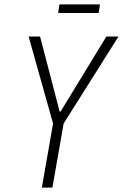

<svg xmlns="http://www.w3.org/2000/svg" viewBox="-20 -852 558 872"><path d="M170 0 221 -291 110 -686H162L251 -345H255L463 -686H518L269 -291L218 0ZM244 -793 250 -832H434L428 -793Z"/></svg>

Font: Archivo ExtraCondensed Thin
Style: Italic
Weight: 250
Width: 2
Italic angle: -10°
Designer: Hector Gatti
Foundry: Omnibus-Type
Version: Version 2.001